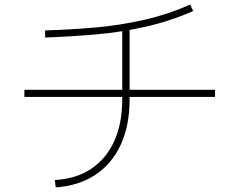

<svg xmlns="http://www.w3.org/2000/svg" viewBox="-20 -779 1040 834"><path d="M176 -616V-647Q286 -650 393.5 -659.5Q501 -669 605 -692.5Q709 -716 806 -759L819 -731Q719 -687 612.5 -663Q506 -639 396.5 -629.5Q287 -620 176 -616ZM914 -389V-358H86V-389ZM222 35 218 3Q311 -2 376.5 -46Q442 -90 476.5 -166.5Q511 -243 511 -348V-662H543V-348Q543 -234 504.5 -150.5Q466 -67 394 -19.5Q322 28 222 35Z"/></svg>

Font: Murecho Thin ExtraLight
Style: Regular
Weight: 250
Version: Version 1.010